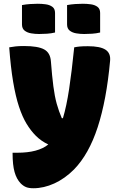

<svg xmlns="http://www.w3.org/2000/svg" viewBox="-20 -802 640 1022"><path d="M108 -557Q182 -557 215 -539Q248 -521 251 -475Q257 -397 264 -343Q271 -289 282 -249.5Q293 -210 309 -173H315Q334 -236 348 -328.5Q362 -421 375 -550Q389 -553 405 -554.5Q421 -556 448 -556Q513 -556 541.5 -537.5Q570 -519 566 -478Q547 -269 500 -125Q453 19 374 100Q325 149 269 174.5Q213 200 158 200Q134 200 119 194Q104 188 90 174Q68 151 57.5 113.5Q47 76 47 15V11H72Q183 11 237 -33Q199 -51 171 -79Q144 -106 121.5 -143Q99 -180 81 -234.5Q63 -289 50 -366Q37 -443 29 -550Q46 -553 63 -555Q80 -557 108 -557ZM97 -775Q118 -779 140.5 -780.5Q163 -782 181 -782Q203 -782 224 -779Q245 -776 259 -765.5Q273 -755 273 -733V-629Q253 -624 230 -622.5Q207 -621 188 -621Q167 -621 146 -624.5Q125 -628 111 -639Q97 -650 97 -672ZM337 -775Q358 -779 380.5 -780.5Q403 -782 421 -782Q443 -782 464 -779Q485 -776 499 -765.5Q513 -755 513 -733V-629Q493 -624 470 -622.5Q447 -621 428 -621Q407 -621 386 -624.5Q365 -628 351 -639Q337 -650 337 -672Z"/></svg>

Font: Recursive Mn Csl St XBk
Style: Regular
Weight: 1000
Monospace: yes
Version: Version 1.079;hotconv 1.0.112;makeotfexe 2.5.65598; ttfautoh